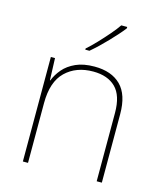

<svg xmlns="http://www.w3.org/2000/svg" viewBox="-114 -852 801 937"><g transform="rotate(15 286.5 -383.0)"><path d="M309 -538Q395 -538 442 -491Q489 -444 489 -346V0H463V-345Q463 -433 422.5 -473Q382 -513 309 -513Q223 -513 169.5 -461.5Q116 -410 116 -302V0H90V-528H111L115 -417H117Q129 -448 152.5 -475.5Q176 -503 214.5 -520.5Q253 -538 309 -538ZM412 -759Q399 -742 381.5 -722.5Q364 -703 344.5 -682.5Q325 -662 304.5 -642.5Q284 -623 264 -606H243V-612Q266 -632 292.5 -660Q319 -688 343.5 -716.5Q368 -745 382 -766H412Z"/></g></svg>

Font: Noto Sans Hebrew Thin
Style: Regular
Weight: 250
Designer: Monotype Design Team
Foundry: Monotype Imaging Inc.
Version: Version 2.003